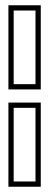

<svg xmlns="http://www.w3.org/2000/svg" viewBox="-20 -640 186 730"><path d="M12 70H135V-250H12ZM12 -300H135V-620H12ZM32 50V-230H115V50ZM32 -320V-600H115V-320Z"/></svg>

Font: Charger Pro
Style: Ol
Weight: 900
Designer: Jasper
Foundry: Cannot Into Space Fonts
Version: Version 1.09